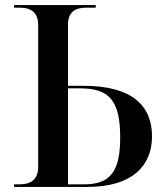

<svg xmlns="http://www.w3.org/2000/svg" viewBox="-20 -734 653 754"><path d="M35 0H324C497 0 577 -81 577 -199C577 -316 502 -397 309 -397H247V-637C247 -685 273 -704 320 -704H356V-714H35V-704H56C104 -704 130 -684 130 -634V-80C130 -30 103 -10 56 -10H35ZM309 -10H247V-387H295C407 -387 452 -341 452 -195C452 -59 413 -10 309 -10Z"/></svg>

Font: Noto Serif Display Medium
Style: Regular
Weight: 500
Designer: Monotype Design Team
Foundry: Monotype Imaging Inc.
Version: Version 2.009